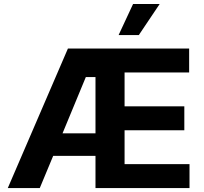

<svg xmlns="http://www.w3.org/2000/svg" viewBox="-20 -953 1034 973"><path d="M324.2 -707H938.5V-585.9H611.3V-414.1H914.1V-293H611.3V-121.1H940.4V0H463.9V-163.1H249.5L181.6 0H19.5ZM463.9 -277.3V-562.5H415L296.9 -277.3ZM654.3 -932.6H789.1L683.6 -775.4H581.1Z"/></svg>

Font: Pretendard GOV
Style: Bold
Weight: 700
Designer: Base glyphs from Inter by Rasmus Andersson; Hangeul glyphs from Noto Sans CJK(Source Han Sans) by Jang Soo-young and Kan
Foundry: Kil Hyung-jin
Version: Version 1.309